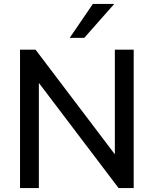

<svg xmlns="http://www.w3.org/2000/svg" viewBox="-20 -958 783 978"><path d="M82 0V-705H161L590 -139H565V-705H661V0H584L155 -566H178V0ZM335 -765 453 -938H562L409 -765Z"/></svg>

Font: Nunito Sans 12pt ExtraLight SemiBold
Style: Regular
Weight: 600
Version: Version 3.101;gftools[0.9.27]